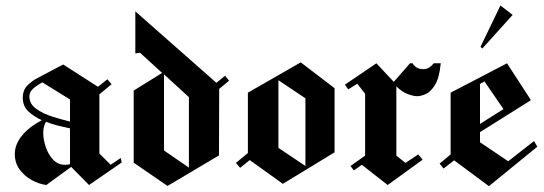

<svg xmlns="http://www.w3.org/2000/svg" viewBox="-20 -652 1928 681"><path d="M144.2 4.2Q118.3 0.8 92.5 -13.3Q66.7 -27.5 49.6 -50.8Q32.5 -74.2 32.5 -105.8Q32.5 -139.2 57.1 -170Q81.7 -200.8 128.3 -225.8Q100 -238.3 80.4 -257.1Q60.8 -275.8 60.8 -305Q60.8 -332.5 77.5 -349.2Q94.2 -365.8 112.5 -375L204.2 -423.3L327.5 -344.2L360.8 -370.8L375.8 -353.3L332.5 -317.5V-107.5L372.5 -67.5L408.3 -91.7L411.7 -75.8L295.8 4.2L232.5 -60ZM84.2 -310Q84.2 -283.3 108.8 -265.8Q133.3 -248.3 167.1 -237.9Q200.8 -227.5 228.3 -220.8V-299.2L130 -360Q111.7 -350 97.9 -337.9Q84.2 -325.8 84.2 -310ZM133.3 -181.7Q133.3 -157.5 142.1 -131.2Q150.8 -105 167.9 -86.2Q185 -67.5 210.8 -67.5Q222.5 -67.5 228.3 -70V-196.7Q208.3 -200.8 186.2 -206.2Q164.2 -211.7 143.3 -220Q139.2 -213.3 136.2 -203.3Q133.3 -193.3 133.3 -181.7Z M574.2 7.5 454.2 -75V-330.8L555 -393.3L476.7 -465L460 -462.5V-611.7L747.5 -358.3L778.3 -383.3L792.5 -365.8L757.5 -336.7L756.7 -100.8ZM561.7 -118.3 650 -57.5V-307.5L561.7 -388.3Z M831.7 -56.7 816.7 -74.2 859.2 -109.2V-323.3L1046.7 -430.8L1166.7 -339.2V-111.7L983.3 0L865.8 -84.2ZM1063.3 -63.3V-303.3L967.5 -367.5V-127.5Z M1355 4.2 1263.3 -67.5 1235 -47.5 1223.3 -63.3 1275 -100V-319.2L1247.5 -355L1215 -335L1203.3 -351.7L1315 -427.5L1376.7 -361.7L1434.2 -427.5H1443.3Q1455.8 -406.7 1480.8 -406.7Q1493.3 -406.7 1502.9 -412.9Q1512.5 -419.2 1518.3 -427.5H1543.3Q1538.3 -375.8 1522.9 -350.8Q1507.5 -325.8 1490 -318.3Q1472.5 -310.8 1460 -310.8Q1446.7 -310.8 1426.2 -318.3Q1405.8 -325.8 1385.8 -345.8V-100L1418.3 -74.2L1463.3 -104.2L1479.2 -85.8Z M1690.8 -480 1684.2 -485.8 1755 -632.5 1798.3 -599.2ZM1553.3 -54.2 1539.2 -71.7 1578.3 -104.2V-323.3L1778.3 -427.5L1861.7 -299.2V-295.8L1682.5 -183.3V-147.5L1782.5 -80L1874.2 -151.7L1885.8 -131.7L1714.2 8.3L1590.8 -83.3ZM1682.5 -354.2V-212.5L1765.8 -265L1698.3 -363.3Z"/></svg>

Font: Manufacturing Consent
Style: Regular
Weight: 400
Version: Version 3.000; ttfautohint (v1.8.4.7-5d5b)